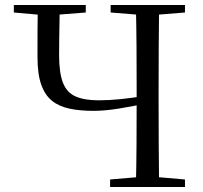

<svg xmlns="http://www.w3.org/2000/svg" viewBox="-20 -748 812 768"><path d="M160.4 -686.9 35.4 -698V-728H323.1V-698L181.4 -686.9ZM353.5 -304.6Q300.7 -304.6 259 -313.2Q217.2 -321.8 188.5 -344.4Q159.9 -367.1 144.9 -409.5Q130 -452 130 -519.5Q130 -572.1 130.1 -624.3Q130.2 -676.5 131.2 -728H218.9Q218.7 -696.4 218 -661.3Q217.4 -626.1 216.9 -591.8Q216.4 -557.4 216.4 -527.6Q216.4 -455.8 232 -416.6Q247.6 -377.3 282.8 -362Q318.1 -346.7 375.4 -346.7Q413.5 -346.7 463.3 -351.5Q513.1 -356.4 571.4 -367V-335.7Q515.5 -323.7 457.8 -314.1Q400 -304.6 353.5 -304.6ZM420.4 0V-30.1L561.5 -42.1H582L719.9 -30.1V0ZM523.4 0Q525.6 -83.6 526.1 -168.3Q526.6 -252.9 526.6 -342.2V-391.1Q526.6 -476.1 526.1 -560.4Q525.6 -644.8 523.4 -728H616.4Q615.4 -645.2 614.9 -560.7Q614.4 -476.1 614.4 -391.1V-336.8Q614.4 -252.2 614.9 -168.1Q615.4 -84.1 616.4 0ZM561.5 -686.9 422.6 -698V-728H719.9V-698L582 -686.9Z"/></svg>

Font: Noto Serif KR
Style: Regular
Weight: 200
Designer: Ryoko NISHIZUKA 西塚涼子 (kana & ideographs); Frank Grießhammer (Latin, Greek & Cyrillic); Wenlong ZHANG 张文龙 (bopomofo); San
Foundry: Adobe
Version: Version 2.001;hotconv 1.1.0;makeotfexe 2.6.0